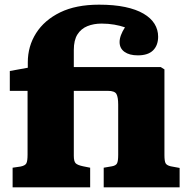

<svg xmlns="http://www.w3.org/2000/svg" viewBox="-20 -802 812 822"><path d="M34 0V-84L68 -89Q88 -93 93 -103Q98 -113 98 -140V-413H22V-498L99 -512V-535Q99 -604 134.5 -660Q170 -716 237.5 -749Q305 -782 404 -782Q468 -782 515.5 -772Q563 -762 594.5 -743.5Q626 -725 641.5 -700Q657 -675 657 -645Q657 -608 635.5 -586.5Q614 -565 570 -565Q534 -565 513 -580Q492 -595 492 -622Q492 -636 498 -652Q504 -668 515 -685Q495 -692 469.5 -696.5Q444 -701 415 -701Q381 -701 354 -690Q327 -679 311.5 -654.5Q296 -630 296 -588V-515H668L684 -505V-138Q684 -112 689 -103Q694 -94 711 -90L749 -83V0H424V-84L459 -90Q476 -93 481 -102.5Q486 -112 486 -139V-354Q486 -386 478.5 -399.5Q471 -413 442 -413H296V-135Q296 -111 304 -103Q312 -95 336 -90L366 -84V0Z"/></svg>

Font: Literata ExtraBold
Style: Regular
Weight: 800
Designer: Latin by Veronika Burian and Jose Scaglione. Greek by Irene Vlachou. Cyrillic by Vera Evstafieva.
Foundry: TypeTogether
Version: Version 3.103;gftools[0.9.29]